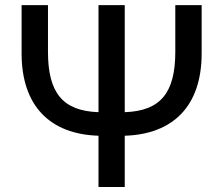

<svg xmlns="http://www.w3.org/2000/svg" viewBox="-20 -748 893 768"><path d="M786.6 -534.2V-727.5H681.2V-541C681.2 -377 622.6 -304.2 479 -299.3V-727.5H374V-299.3C230.5 -304.2 171.9 -377 171.9 -541V-727.5H66.4V-534.2C66.4 -322.3 182.1 -210.9 374 -205.1V0H479V-205.1C670.9 -210.9 786.6 -322.3 786.6 -534.2Z"/></svg>

Font: Inteeer Medium
Style: Regular
Weight: 500
Designer: Rasmus Andersson
Foundry: rsms
Version: Version 4.001;Glyphs 3.4 (3402)